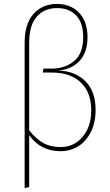

<svg xmlns="http://www.w3.org/2000/svg" viewBox="-20 -757 557 974"><path d="M465 -200Q465 -135 441 -87.5Q417 -40 377 -15Q337 10 288 10Q237 10 198 -9.5Q159 -29 128 -71V192L105 197V-541Q105 -636 150 -686.5Q195 -737 270 -737Q337 -737 380 -693.5Q423 -650 424 -570Q424 -493 385 -449.5Q346 -406 276 -399Q360 -397 412.5 -345.5Q465 -294 465 -200ZM443 -198Q442 -290 389 -339.5Q336 -389 243 -389H197L200 -409H244Q308 -409 355 -446.5Q402 -484 402 -568Q402 -642 366 -679Q330 -716 270 -716Q205 -716 166.5 -672.5Q128 -629 128 -540V-96Q164 -51 200.5 -31Q237 -11 288 -11Q332 -11 367 -34Q402 -57 422.5 -99Q443 -141 443 -198Z"/></svg>

Font: Fira Sans Condensed Thin
Style: Regular
Weight: 250
Width: 3
Designer: Carrois Corporate & Edenspiekermann AG
Foundry: Carrois Corporate GbR & Edenspiekermann AG
Version: Version 4.203